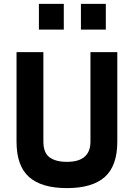

<svg xmlns="http://www.w3.org/2000/svg" viewBox="-20 -958 682 987"><path d="M203 -230Q203 -173 234.5 -149.5Q266 -126 324 -126Q445 -126 445 -230V-690H583V-230Q583 -105 518.5 -48Q454 9 324 9Q194 9 129.5 -48Q65 -105 65 -230V-690H203ZM180 -806V-938H308V-806ZM396 -806V-938H524V-806Z"/></svg>

Font: TitilliumText22L Xb
Style: Bold
Weight: 400
Designer: Campivisivi
Foundry: Campivisivi
Version: 1.000